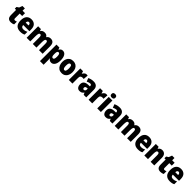

<svg xmlns="http://www.w3.org/2000/svg" viewBox="803 -3531 6525 6525"><g transform="rotate(45 4066.0 -268.0)"><path d="M297 -135Q316 -135 335.5 -140Q355 -145 377 -154V-21Q348 -7 316 1.5Q284 10 241 10Q160 10 118 -34Q76 -78 76 -182V-416H15V-498L92 -548L135 -664H251V-553H369V-416H251V-189Q251 -135 297 -135Z M676 -562Q785 -562 846.5 -498Q908 -434 908 -310V-225H610Q612 -122 716 -122Q760 -122 797.5 -132Q835 -142 876 -165V-30Q839 -9 795 0.5Q751 10 693 10Q570 10 503 -60.5Q436 -131 436 -274Q436 -417 499.5 -489.5Q563 -562 676 -562ZM682 -435Q652 -435 633 -413.5Q614 -392 612 -342H748Q748 -387 730 -411Q712 -435 682 -435Z M1599 -563Q1682 -563 1725 -513.5Q1768 -464 1768 -360V0H1593V-304Q1593 -363 1579.5 -389.5Q1566 -416 1539 -416Q1500 -416 1485.5 -377.5Q1471 -339 1471 -261V0H1296V-304Q1296 -416 1244 -416Q1203 -416 1188.5 -374.5Q1174 -333 1174 -245V0H999V-553H1133L1156 -485H1163Q1181 -521 1219 -542Q1257 -563 1311 -563Q1365 -563 1398.5 -542.5Q1432 -522 1450 -488H1459Q1481 -524 1516.5 -543.5Q1552 -563 1599 -563Z M2184 -563Q2268 -563 2315 -487.5Q2362 -412 2362 -276Q2362 -140 2312.5 -65Q2263 10 2184 10Q2137 10 2106 -10Q2075 -30 2055 -64H2049Q2052 -34 2053.5 -9.5Q2055 15 2055 36V240H1880V-553H2021L2046 -482H2055Q2079 -525 2108.5 -544Q2138 -563 2184 -563ZM2122 -421Q2085 -421 2070 -390Q2055 -359 2055 -291V-266Q2055 -200 2070 -168Q2085 -136 2122 -136Q2154 -136 2169.5 -169.5Q2185 -203 2185 -276Q2185 -352 2169 -386.5Q2153 -421 2122 -421Z M2931 -278Q2931 -198 2904.5 -132.5Q2878 -67 2823 -28.5Q2768 10 2682 10Q2603 10 2548 -28Q2493 -66 2464 -131Q2435 -196 2435 -278Q2435 -363 2463 -427Q2491 -491 2546 -527Q2601 -563 2685 -563Q2757 -563 2812.5 -530Q2868 -497 2899.5 -433Q2931 -369 2931 -278ZM2613 -277Q2613 -204 2629.5 -166Q2646 -128 2684 -128Q2722 -128 2737.5 -166Q2753 -204 2753 -278Q2753 -351 2737.5 -388Q2722 -425 2683 -425Q2646 -425 2629.5 -388.5Q2613 -352 2613 -277Z M3324 -563Q3349 -563 3375 -557L3360 -380Q3350 -383 3337 -384.5Q3324 -386 3304 -386Q3261 -386 3230.5 -362.5Q3200 -339 3200 -275V0H3026V-553H3157L3184 -465H3192Q3210 -502 3245 -532.5Q3280 -563 3324 -563Z M3666 -563Q3758 -563 3811 -512.5Q3864 -462 3864 -363V0H3740L3709 -73H3706Q3675 -30 3640 -10Q3605 10 3546 10Q3474 10 3436.5 -40.5Q3399 -91 3399 -169Q3399 -258 3452.5 -301.5Q3506 -345 3608 -349L3689 -352V-363Q3689 -431 3630 -431Q3602 -431 3568 -420.5Q3534 -410 3496 -390L3448 -513Q3492 -537 3546.5 -550Q3601 -563 3666 -563ZM3654 -245Q3612 -243 3593.5 -226Q3575 -209 3575 -178Q3575 -122 3621 -122Q3649 -122 3669.5 -143.5Q3690 -165 3690 -201V-247Z M4275 -563Q4300 -563 4326 -557L4311 -380Q4301 -383 4288 -384.5Q4275 -386 4255 -386Q4212 -386 4181.5 -362.5Q4151 -339 4151 -275V0H3977V-553H4108L4135 -465H4143Q4161 -502 4196 -532.5Q4231 -563 4275 -563Z M4481 -776Q4524 -776 4549 -756.5Q4574 -737 4574 -691Q4574 -646 4548.5 -626.5Q4523 -607 4481 -607Q4438 -607 4413 -626.5Q4388 -646 4388 -691Q4388 -737 4412.5 -756.5Q4437 -776 4481 -776ZM4568 -553V0H4393V-553Z M4923 -563Q5015 -563 5068 -512.5Q5121 -462 5121 -363V0H4997L4966 -73H4963Q4932 -30 4897 -10Q4862 10 4803 10Q4731 10 4693.5 -40.5Q4656 -91 4656 -169Q4656 -258 4709.5 -301.5Q4763 -345 4865 -349L4946 -352V-363Q4946 -431 4887 -431Q4859 -431 4825 -420.5Q4791 -410 4753 -390L4705 -513Q4749 -537 4803.5 -550Q4858 -563 4923 -563ZM4911 -245Q4869 -243 4850.5 -226Q4832 -209 4832 -178Q4832 -122 4878 -122Q4906 -122 4926.5 -143.5Q4947 -165 4947 -201V-247Z M5833 -563Q5916 -563 5959 -513.5Q6002 -464 6002 -360V0H5827V-304Q5827 -363 5813.5 -389.5Q5800 -416 5773 -416Q5734 -416 5719.5 -377.5Q5705 -339 5705 -261V0H5530V-304Q5530 -416 5478 -416Q5437 -416 5422.5 -374.5Q5408 -333 5408 -245V0H5233V-553H5367L5390 -485H5397Q5415 -521 5453 -542Q5491 -563 5545 -563Q5599 -563 5632.5 -542.5Q5666 -522 5684 -488H5693Q5715 -524 5750.5 -543.5Q5786 -563 5833 -563Z M6333 -562Q6442 -562 6503.5 -498Q6565 -434 6565 -310V-225H6267Q6269 -122 6373 -122Q6417 -122 6454.5 -132Q6492 -142 6533 -165V-30Q6496 -9 6452 0.5Q6408 10 6350 10Q6227 10 6160 -60.5Q6093 -131 6093 -274Q6093 -417 6156.5 -489.5Q6220 -562 6333 -562ZM6339 -435Q6309 -435 6290 -413.5Q6271 -392 6269 -342H6405Q6405 -387 6387 -411Q6369 -435 6339 -435Z M6964 -563Q7042 -563 7088 -512Q7134 -461 7134 -360V0H6959V-305Q6959 -360 6947 -388Q6935 -416 6903 -416Q6860 -416 6845.5 -376.5Q6831 -337 6831 -248V0H6656V-553H6790L6812 -483H6820Q6842 -522 6877.5 -542.5Q6913 -563 6964 -563Z M7487 -135Q7506 -135 7525.5 -140Q7545 -145 7567 -154V-21Q7538 -7 7506 1.5Q7474 10 7431 10Q7350 10 7308 -34Q7266 -78 7266 -182V-416H7205V-498L7282 -548L7325 -664H7441V-553H7559V-416H7441V-189Q7441 -135 7487 -135Z M7866 -562Q7975 -562 8036.5 -498Q8098 -434 8098 -310V-225H7800Q7802 -122 7906 -122Q7950 -122 7987.5 -132Q8025 -142 8066 -165V-30Q8029 -9 7985 0.5Q7941 10 7883 10Q7760 10 7693 -60.5Q7626 -131 7626 -274Q7626 -417 7689.5 -489.5Q7753 -562 7866 -562ZM7872 -435Q7842 -435 7823 -413.5Q7804 -392 7802 -342H7938Q7938 -387 7920 -411Q7902 -435 7872 -435Z"/></g></svg>

Font: Noto Sans Oriya Cond Blk
Style: Regular
Weight: 900
Width: 3
Designer: Amélie Bonet and Sol Matas
Foundry: Google LLC
Version: Version 2.006; ttfautohint (v1.8.4.7-5d5b)